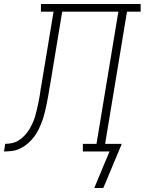

<svg xmlns="http://www.w3.org/2000/svg" viewBox="-76 -755 721 957"><path d="M394 182 433 88 470 0H337V-38H405L514 -697H234L173 -327Q172 -325 172 -323Q172 -321 171 -319Q168 -298 164.5 -277.5Q161 -257 156.5 -236Q152 -215 147 -194Q142 -173 134.5 -152.5Q127 -132 117.5 -112Q108 -92 94.5 -74Q81 -56 64 -41Q47 -26 27.5 -16Q8 -6 -13.5 -3Q-35 0 -56 0L-50 -38Q-33 -38 -15 -42Q3 -46 18.5 -56Q34 -66 47 -80Q60 -94 69.5 -109.5Q79 -125 86.5 -141.5Q94 -158 99 -175Q104 -192 108 -209.5Q112 -227 115.5 -244Q119 -261 122 -278.5Q125 -296 127 -313Q128 -318 129 -323.5Q130 -329 131 -335L191 -697H128V-735H625V-697H557L448 -38H531L439 182Z"/></svg>

Font: Iosevka Slab XLtEx
Style: Italic
Weight: 200
Width: 7
Italic angle: -9°
Monospace: yes
Designer: Belleve Invis
Foundry: Belleve Invis
Version: Version 11.1.0; ttfautohint (v1.8.3)